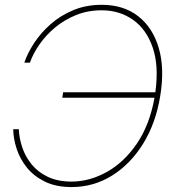

<svg xmlns="http://www.w3.org/2000/svg" viewBox="-20 -757 700 787"><path d="M273.4 9.8Q209.5 9.8 164.1 -12.5Q118.7 -34.7 90.1 -70.3Q61.5 -106 48.1 -147.5Q34.7 -189 34.2 -227.5H57.1Q58.6 -190.4 71.3 -152.6Q84 -114.7 109.9 -83Q135.7 -51.3 176.3 -32Q216.8 -12.7 272.9 -12.7Q346.7 -12.7 417.5 -52Q488.3 -91.3 540.8 -168Q593.3 -244.6 613.3 -356.4H235.4L238.8 -378.9H616.7Q631.8 -486.8 606 -562Q580.1 -637.2 524.9 -676Q469.7 -714.8 397 -714.8Q340.3 -714.8 292.5 -695.6Q244.6 -676.3 206.5 -644.8Q168.5 -613.3 142.1 -575.4Q115.7 -537.6 102.5 -500H79.6Q92.8 -539.1 119.9 -580.6Q147 -622.1 187.3 -657.7Q227.5 -693.4 280.3 -715.3Q333 -737.3 397 -737.3Q486.8 -737.3 546.9 -690.2Q606.9 -643.1 631.1 -559.1Q655.3 -475.1 636.7 -363.3Q618.7 -252 566.7 -168Q514.6 -84 439 -37.1Q363.3 9.8 273.4 9.8Z"/></svg>

Font: Inter Display Thin
Style: Italic
Weight: 100
Italic angle: -9.39999°
Designer: Rasmus Andersson
Foundry: rsms
Version: Version 4.000;git-a52131595